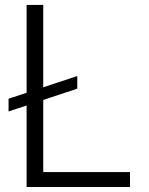

<svg xmlns="http://www.w3.org/2000/svg" viewBox="-20 -747 595 767"><path d="M288.7 -443.2V-392.8L152.7 -347.7V-59.7H499.3V0H86.3V-325.6L14.2 -301.8V-352.6L86.3 -376.4V-727.3H152.7V-398.4Z"/></svg>

Font: Inter Zeller Light
Style: Regular
Weight: 300
Designer: Rasmus Andersson; Joe Bland
Foundry: zeller
Version: Version 3.015;git-dec3a8cb1